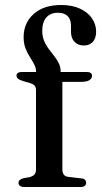

<svg xmlns="http://www.w3.org/2000/svg" viewBox="-20 -748 408 768"><path d="M229.5 -69.5Q229.5 -57 235.5 -49.2Q241.5 -41.5 254 -40.5L304.5 -34.5Q315 -34 319.8 -29Q324.5 -24 324.5 -17Q324.5 0 302 0H76Q66 0 60 -4.5Q54 -9 54 -16.5Q54 -23.5 59 -28Q64 -32.5 73.5 -35L98.5 -39.5Q111.5 -43 117.8 -50Q124 -57 124 -69V-387.5Q124 -398 119 -404.8Q114 -411.5 100.5 -415.5L73 -423.5Q57 -428.5 51.5 -433.8Q46 -439 46 -445Q46 -452 51.2 -456Q56.5 -460 67 -460H149L124.5 -442V-459Q124.5 -475.5 117 -490Q109.5 -504.5 99.5 -520Q89.5 -535.5 82 -554.8Q74.5 -574 74.5 -599Q74.5 -656.5 114.8 -692.2Q155 -728 224.5 -728Q269 -728 300.5 -713.2Q332 -698.5 348.2 -674.2Q364.5 -650 364.5 -621.5Q364.5 -594.5 351 -580.2Q337.5 -566 315.5 -566Q292 -566 278 -580.8Q264 -595.5 264 -620.5V-644.5Q264 -670.5 250.5 -683.8Q237 -697 212 -697Q181.5 -697 165.2 -678Q149 -659 149 -624.5Q149 -603 156.2 -585.2Q163.5 -567.5 174.8 -552.5Q186 -537.5 197 -523.5Q208 -509.5 215.2 -494.8Q222.5 -480 222.5 -462.5V-441.5L209 -460H327Q337.5 -460 342.8 -456.2Q348 -452.5 348 -445Q348 -434 337.5 -427.2Q327 -420.5 304 -420.5H229.5Z"/></svg>

Font: Fraunces 11pt
Style: Regular
Weight: 400
Version: Version 1.000;[b76b70a41]